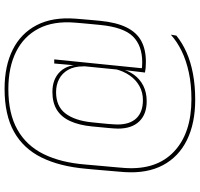

<svg xmlns="http://www.w3.org/2000/svg" viewBox="-37 -663 873 839"><g transform="rotate(-90 399.5 -243.5)"><path d="M376.5 -39Q319.5 -39 288.2 -71.8Q257 -104.5 257 -164Q257 -172 257.8 -182.8Q258.5 -193.5 259.8 -207.2Q261 -221 262.8 -238.5Q264.5 -256 266.5 -277.5Q272 -334.5 289.8 -373.2Q307.5 -412 339 -431.5Q370.5 -451 417 -451Q474.5 -451 507 -416.2Q539.5 -381.5 535 -320.5H540.5L529 -304Q529 -307 529 -310Q529 -313 529 -316Q529 -355.5 514 -382Q499 -408.5 473.5 -421.8Q448 -435 416.5 -435Q354.5 -435 323.2 -394Q292 -353 284.5 -279Q282.5 -257.5 280.5 -239.8Q278.5 -222 277.5 -208.5Q276.5 -195 275.8 -184.5Q275 -174 275 -166.5Q275 -112.5 302.2 -84Q329.5 -55.5 381.5 -55.5Q415.5 -55.5 443 -70.8Q470.5 -86 489.5 -113.5Q508.5 -141 517.5 -177.5L523.5 -156H518.5Q511.5 -121.5 492.8 -95.2Q474 -69 444.8 -54Q415.5 -39 376.5 -39ZM502 -46.5 514.5 -150.5 514 -156.5 531.5 -332.5 532.5 -340.5 541.5 -443H559.5L519.5 -47ZM512 -62Q519.5 -60 527 -59.2Q534.5 -58.5 547 -58.5Q619.5 -58.5 659.8 -99.2Q700 -140 710 -242Q712.5 -266.5 714.5 -288.5Q716.5 -310.5 718 -327.2Q719.5 -344 720 -351.5Q728 -445.5 694.5 -510.5Q661 -575.5 593.2 -609.5Q525.5 -643.5 429.5 -643.5Q323 -643.5 253 -604.2Q183 -565 145.8 -489.8Q108.5 -414.5 100 -306Q98.5 -289.5 97 -271.5Q95.5 -253.5 93.8 -235.5Q92 -217.5 90.5 -199.8Q89 -182 87.5 -165.8Q86 -149.5 85 -135Q75.5 3.5 156.2 80Q237 156.5 385.5 156.5Q449.5 156.5 502 145.2Q554.5 134 596 113.8Q637.5 93.5 667.5 66.5L663.5 90.5Q632 116.5 590.2 135Q548.5 153.5 496.8 163.2Q445 173 383.5 173Q280.5 173 207.2 137Q134 101 97.2 32Q60.5 -37 67 -136Q68 -150.5 69.5 -167.2Q71 -184 72.5 -201.8Q74 -219.5 75.5 -237.2Q77 -255 78.5 -271.8Q80 -288.5 81.5 -303.5Q91.5 -418.5 130.5 -498Q169.5 -577.5 243.2 -618.8Q317 -660 431 -660Q531 -660 602.2 -624.2Q673.5 -588.5 709.2 -519.5Q745 -450.5 737.5 -351Q737 -342.5 735.5 -326Q734 -309.5 732.2 -287.8Q730.5 -266 728 -242Q721 -171 699.2 -127Q677.5 -83 640.2 -62.8Q603 -42.5 548.5 -42.5Q532 -42.5 523 -43.5Q514 -44.5 502 -46.5Z"/></g></svg>

Font: Anek Bangla Medium Thin
Style: Regular
Weight: 250
Version: Version 1.003